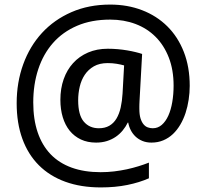

<svg xmlns="http://www.w3.org/2000/svg" viewBox="-20 -734 906 843"><path d="M813 -356.9Q813 -326.7 808.3 -296.1Q803.7 -265.6 794.7 -238Q785.6 -210.4 771.7 -186.8Q757.8 -163.1 739.3 -145.5Q720.7 -127.9 697 -117.9Q673.3 -107.9 645 -107.9Q623 -107.9 605.2 -115.2Q587.4 -122.6 574.7 -134.8Q562 -147 554 -162.8Q545.9 -178.7 543 -195.8H541Q532.2 -177.7 519 -161.6Q505.9 -145.5 488.5 -133.5Q471.2 -121.6 449.5 -114.7Q427.7 -107.9 401.9 -107.9Q364.3 -107.9 335.2 -121.6Q306.2 -135.3 286.1 -159.9Q266.1 -184.6 255.6 -219.2Q245.1 -253.9 245.1 -295.9Q245.1 -345.2 259.5 -386.2Q273.9 -427.2 301 -457Q328.1 -486.8 366.7 -503.4Q405.3 -520 453.1 -520Q475.1 -520 497.1 -518.1Q519 -516.1 539.1 -512.7Q559.1 -509.3 575.9 -505.1Q592.8 -501 604 -497.1L592.8 -293.9Q592.3 -283.2 592 -276.6Q591.8 -270 591.8 -266.1V-256.8Q591.8 -231 596.9 -214.4Q602.1 -197.8 610.4 -188Q618.7 -178.2 629.2 -174.6Q639.6 -170.9 650.9 -170.9Q673.3 -170.9 690.4 -185.8Q707.5 -200.7 719 -226.1Q730.5 -251.5 736.3 -285.6Q742.2 -319.8 742.2 -357.9Q742.2 -427.2 721.2 -481.2Q700.2 -535.2 663.1 -572.3Q626 -609.4 575 -628.7Q523.9 -647.9 463.9 -647.9Q381.3 -647.9 318.4 -620.8Q255.4 -593.8 212.6 -545.2Q169.9 -496.6 147.9 -429.9Q126 -363.3 126 -284.2Q126 -210.4 145.3 -153.3Q164.6 -96.2 201.9 -57.1Q239.3 -18.1 294.7 2Q350.1 22 421.9 22Q451.7 22 480.7 18.6Q509.8 15.1 536.9 9.3Q564 3.4 588.4 -4.2Q612.8 -11.7 633.8 -20V48.8Q591.8 67.4 539.1 78.1Q486.3 88.9 422.9 88.9Q335.4 88.9 266.8 64Q198.2 39.1 150.6 -8.5Q103 -56.2 78.1 -124.8Q53.2 -193.4 53.2 -280.8Q53.2 -372.6 82 -451.9Q110.8 -531.2 164.3 -589.4Q217.8 -647.5 293.7 -680.7Q369.6 -713.9 463.9 -713.9Q540 -713.9 604 -689.2Q668 -664.6 714.6 -618.4Q761.2 -572.3 787.1 -506.1Q813 -439.9 813 -356.9ZM323.2 -293.9Q323.2 -229 347.9 -200Q372.6 -170.9 414.1 -170.9Q440.9 -170.9 460 -181.9Q479 -192.9 491.2 -213.1Q503.4 -233.4 509.8 -261.5Q516.1 -289.6 518.1 -323.2L524.9 -446.8Q511.2 -450.7 492.4 -453.9Q473.6 -457 453.1 -457Q417 -457 392.3 -442.9Q367.7 -428.7 352.3 -405.8Q336.9 -382.8 330.1 -353.5Q323.2 -324.2 323.2 -293.9Z"/></svg>

Font: Noto Sans Lao UI
Style: Regular
Weight: 400
Designer: Danh Hong
Foundry: Danh Hong
Version: Version 1.03 uh